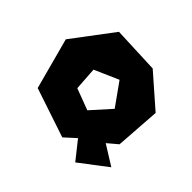

<svg xmlns="http://www.w3.org/2000/svg" viewBox="-145 -708 922 922"><g transform="rotate(45 316.0 -247.0)"><path d="M226 -210 218 -328 341 -382 423 -267 335 -169ZM176 -543 21 -337 91 -76 342 8 398 -43 471 49 610 -57 509 -120 560 -163 576 -392 415 -533Z"/></g></svg>

Font: Super Mario
Style: Regular
Weight: 400
Version: Version 1.0